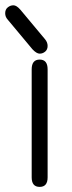

<svg xmlns="http://www.w3.org/2000/svg" viewBox="-49 -693 272 729"><path d="M28.3 -656.2 122.1 -543.9Q131.8 -532.2 131.8 -518.6Q131.8 -504.9 122.6 -497.1Q113.3 -489.3 101.6 -489.3Q89.8 -489.3 74.2 -505.9L-19.5 -618.2Q-29.3 -628.9 -29.3 -642.6Q-29.3 -657.2 -19.5 -665Q-9.8 -672.9 2 -672.9Q13.7 -672.9 28.3 -656.2ZM71.3 -19.5V-429.7Q71.3 -466.8 101.6 -466.8Q131.8 -466.8 131.8 -429.7V-19.5Q131.8 16.6 101.6 16.6Q71.3 16.6 71.3 -19.5Z"/></svg>

Font: Jura
Style: Medium
Weight: 500
Version: Version 2.6.1